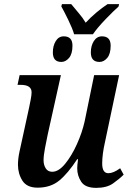

<svg xmlns="http://www.w3.org/2000/svg" viewBox="-20 -900 628 930"><path d="M446 10Q497 10 527.5 -11.5Q558 -33 579 -54L562 -85Q529 -61 505 -61Q475 -61 475 -108Q475 -153 489 -214L557 -536H436L390 -312Q378 -258 352.5 -201.5Q327 -145 295.5 -106.5Q264 -68 233 -68Q212 -68 201.5 -84.5Q191 -101 191 -124Q191 -146 198 -183Q205 -220 211 -248L275 -536H75L65 -489H80Q133 -489 133 -453Q133 -440 129 -419Q125 -398 121 -379L87 -223Q81 -197 74 -163.5Q67 -130 67 -102Q67 -59 88.5 -25Q110 9 162 9Q225 9 267 -25.5Q309 -60 354 -129H358Q354 -98 354 -85Q354 -49 373.5 -19.5Q393 10 446 10ZM339 -734H430Q452 -766 491.5 -807Q531 -848 554 -868L557 -880H501Q475 -863 447 -839.5Q419 -816 395 -790Q380 -815 360.5 -837.5Q341 -860 325 -880H280L277 -869Q290 -846 310.5 -804Q331 -762 339 -734ZM277 -600Q298 -600 314.5 -619.5Q331 -639 331 -679Q331 -724 289 -724Q264 -724 250 -701Q236 -678 236 -646Q236 -600 277 -600ZM462 -600Q483 -600 499.5 -619.5Q516 -639 516 -679Q516 -724 474 -724Q449 -724 434.5 -701Q420 -678 420 -646Q420 -600 462 -600Z"/></svg>

Font: Noto Serif SemiCondensed Semi
Style: Italic
Weight: 600
Width: 4
Italic angle: -12°
Designer: Monotype Design Team
Foundry: Monotype Imaging Inc.
Version: Version 1.901